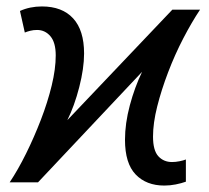

<svg xmlns="http://www.w3.org/2000/svg" viewBox="-20 -566 650 596"><path d="M490 10Q434 10 401 -24.5Q368 -59 368 -132Q368 -183 383 -239Q398 -295 421 -343L98 0H10Q36 -39 61 -89.5Q86 -140 107 -194.5Q128 -249 140.5 -300.5Q153 -352 153 -394Q153 -434 136.5 -453.5Q120 -473 95 -473Q84 -473 74 -470.5Q64 -468 57 -465L42 -532Q73 -546 110 -546Q173 -546 207 -509Q241 -472 241 -400Q241 -354 226 -295.5Q211 -237 189 -193L515 -536H601Q575 -497 549 -447Q523 -397 502 -342Q481 -287 468 -235.5Q455 -184 455 -142Q455 -99 471.5 -81Q488 -63 514 -63Q525 -63 537.5 -65.5Q550 -68 557 -71V-2Q543 3 525.5 6.5Q508 10 490 10Z"/></svg>

Font: BC Sans
Style: Italic
Weight: 400
Italic angle: -12°
Designer: Monotype Design Team
Designer: Province of B.C.
Foundry: Monotype Imaging Inc.
Version: Version 2.000;GOOG;noto-source:20170915:90ef993387c0